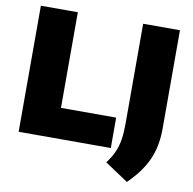

<svg xmlns="http://www.w3.org/2000/svg" viewBox="-96 -837 1118 1110"><g transform="rotate(10 463.0 -281.5)"><path d="M54.5 0V-740H271.5V-178.5H595.5V0ZM721 177 584 86Q611.5 50 627 15Q642.5 -20 648.8 -60.2Q655 -100.5 655 -152V-740H871V-160Q871 -97.5 857 -41.2Q843 15 810 68.8Q777 122.5 721 177Z"/></g></svg>

Font: Encode Sans SC Condensed Thin Black
Style: Regular
Weight: 900
Version: Version 3.002